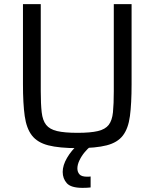

<svg xmlns="http://www.w3.org/2000/svg" viewBox="-20 -708 748 928"><path d="M355 8Q266 8 213.5 -5.5Q161 -19 134.5 -53Q108 -87 99.5 -147Q91 -207 91 -301V-688H177V-267Q177 -205 181.5 -165.5Q186 -126 203 -104.5Q220 -83 256 -74.5Q292 -66 355 -66Q417 -66 453 -74.5Q489 -83 505.5 -104.5Q522 -126 526 -165.5Q530 -205 530 -267V-688H616V-301Q616 -207 608 -147Q600 -87 574 -53Q548 -19 495.5 -5.5Q443 8 355 8ZM379 200Q323 200 303 177.5Q283 155 283 123Q283 91 304 55Q325 19 358 -10L417 0Q404 10 389 28Q374 46 364 67Q354 88 354 106Q354 123 364 134.5Q374 146 401 146Q404 146 408 146Q412 146 418 145V198Q401 200 379 200Z"/></svg>

Font: Saira
Style: Regular
Weight: 400
Designer: Hector Gatti with collaboration of the Omnibus-Type team
Foundry: Omnibus-Type
Version: Version 1.100; ttfautohint (v1.8.3)